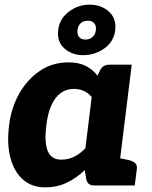

<svg xmlns="http://www.w3.org/2000/svg" viewBox="-20 -797 651 825"><path d="M174 8Q116 8 78 -26Q40 -60 24.5 -120Q9 -180 19 -258Q28 -334 63 -395.5Q98 -457 152 -493Q206 -529 274 -529Q318 -529 348 -514Q378 -499 399 -472L409 -493Q421 -519 450 -519H546L482 0H386Q356 0 351 -26L344 -66Q309 -32 267 -12Q225 8 174 8ZM243 -111Q274 -111 299.5 -124Q325 -137 347 -160L374 -380Q358 -399 338.5 -407Q319 -415 297 -415Q265 -415 240.5 -397Q216 -379 200.5 -344Q185 -309 179 -258Q170 -186 185 -148.5Q200 -111 243 -111ZM462 0 491 -118 534 -109Q551 -105 560.5 -96.5Q570 -88 568 -71L559 0ZM230 -668Q236 -717 276 -747Q316 -777 365 -777Q415 -777 448 -747Q481 -717 475 -667Q469 -618 428.5 -589Q388 -560 338 -560Q289 -560 256.5 -589Q224 -618 230 -668ZM313 -667Q311 -650 319.5 -638.5Q328 -627 348 -627Q366 -627 378 -638.5Q390 -650 392 -667Q394 -686 385 -697Q376 -708 358 -708Q338 -708 326.5 -697Q315 -686 313 -667Z"/></svg>

Font: Aleo Black
Style: Italic
Weight: 900
Italic angle: -7°
Designer: Alessio Laiso
Foundry: Alessio Laiso
Version: Version 2.001;gftools[0.9.29]